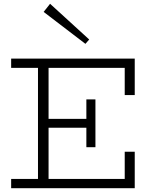

<svg xmlns="http://www.w3.org/2000/svg" viewBox="-20 -996 815 1016"><path d="M39 0V-49H640V-193H693V0ZM181 -28V-657H237V-28ZM215 -320V-367H463V-320ZM437 -217V-470H485V-217ZM640 -493V-637H39V-686H693V-493ZM432 -764 211 -933 245 -976 452 -787Z"/></svg>

Font: BioRhyme ExtraBold Light
Style: Regular
Weight: 300
Version: Version 1.600;gftools[0.9.33]